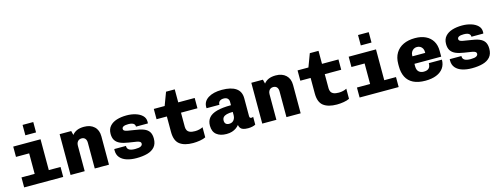

<svg xmlns="http://www.w3.org/2000/svg" viewBox="-19 -1523 6038 2322"><g transform="rotate(-15 3000.0 -362.0)"><path d="M245 0V-382H80V-511H422V0ZM80 0V-125H569V0ZM257 -605V-735H391V-605Z M661 0V-511H806L819 -459Q843 -490 879.5 -505.5Q916 -521 968 -521Q1048 -521 1095 -477Q1142 -433 1142 -356V0H964V-321Q964 -356 948 -374.5Q932 -393 902 -393Q883 -393 868.5 -384Q854 -375 846 -358.5Q838 -342 838 -320V0Z M1486 10Q1418 10 1365 -7Q1312 -24 1282 -59Q1252 -94 1252 -147Q1252 -151 1252 -155Q1252 -159 1253 -166H1399V-160Q1399 -132 1422.5 -116.5Q1446 -101 1499 -101Q1549 -101 1569.5 -113Q1590 -125 1590 -144Q1590 -158 1580 -166.5Q1570 -175 1538.5 -181.5Q1507 -188 1440 -197Q1378 -206 1337.5 -224Q1297 -242 1277 -273.5Q1257 -305 1257 -354Q1257 -413 1289.5 -450Q1322 -487 1377 -504Q1432 -521 1501 -521Q1561 -521 1612.5 -505Q1664 -489 1695.5 -458.5Q1727 -428 1727 -384Q1727 -379 1727 -373Q1727 -367 1725 -360H1577Q1577 -379 1567 -390.5Q1557 -402 1539 -407.5Q1521 -413 1494 -413Q1414 -413 1414 -374Q1414 -361 1424 -353Q1434 -345 1463 -339Q1492 -333 1549 -325Q1620 -316 1663.5 -298.5Q1707 -281 1727.5 -249Q1748 -217 1748 -165Q1748 -100 1715 -61.5Q1682 -23 1623 -6.5Q1564 10 1486 10Z M2194 11Q2086 11 2027.5 -33.5Q1969 -78 1969 -188V-382H1840V-511H1976L2037 -674H2146V-511H2352V-382H2146V-204Q2146 -181 2155.5 -162Q2165 -143 2188.5 -132.5Q2212 -122 2254 -122Q2281 -122 2308 -128.5Q2335 -135 2352 -145V-18Q2325 -4 2280.5 3.5Q2236 11 2194 11Z M2613 10Q2535 10 2489 -27Q2443 -64 2443 -139Q2443 -199 2475.5 -237.5Q2508 -276 2576.5 -294.5Q2645 -313 2753 -313V-356Q2753 -382 2736.5 -398Q2720 -414 2687 -414Q2656 -414 2638 -399Q2620 -384 2620 -360V-354H2459Q2459 -358 2458.5 -360Q2458 -362 2458 -362.5Q2458 -363 2458 -364.5Q2458 -366 2458 -370Q2458 -440 2522 -480.5Q2586 -521 2694 -521Q2809 -521 2869.5 -479Q2930 -437 2930 -352V-129Q2930 -116 2935.5 -109Q2941 -102 2952 -102Q2965 -102 2976 -108V-10Q2961 -1 2935.5 4.5Q2910 10 2883 10Q2843 10 2820 1.5Q2797 -7 2786.5 -22.5Q2776 -38 2772 -60Q2757 -41 2734.5 -25Q2712 -9 2682 0.5Q2652 10 2613 10ZM2676 -101Q2700 -101 2717 -112Q2734 -123 2743.5 -143Q2753 -163 2753 -187V-229Q2706 -229 2676.5 -221Q2647 -213 2633 -197Q2619 -181 2619 -155Q2619 -129 2633.5 -115Q2648 -101 2676 -101Z M3061 0V-511H3206L3219 -459Q3243 -490 3279.5 -505.5Q3316 -521 3368 -521Q3448 -521 3495 -477Q3542 -433 3542 -356V0H3364V-321Q3364 -356 3348 -374.5Q3332 -393 3302 -393Q3283 -393 3268.5 -384Q3254 -375 3246 -358.5Q3238 -342 3238 -320V0Z M3994 11Q3886 11 3827.5 -33.5Q3769 -78 3769 -188V-382H3640V-511H3776L3837 -674H3946V-511H4152V-382H3946V-204Q3946 -181 3955.5 -162Q3965 -143 3988.5 -132.5Q4012 -122 4054 -122Q4081 -122 4108 -128.5Q4135 -135 4152 -145V-18Q4125 -4 4080.5 3.5Q4036 11 3994 11Z M4445 0V-382H4280V-511H4622V0ZM4280 0V-125H4769V0ZM4457 -605V-735H4591V-605Z M5104 10Q5012 10 4952.5 -20Q4893 -50 4864.5 -106.5Q4836 -163 4836 -241V-270Q4836 -351 4870 -407Q4904 -463 4965.5 -492Q5027 -521 5111 -521Q5188 -521 5244 -494Q5300 -467 5330.5 -416.5Q5361 -366 5361 -294V-222H5026V-190Q5026 -145 5049.5 -123Q5073 -101 5111 -101Q5155 -101 5175.5 -121.5Q5196 -142 5196 -185H5360Q5360 -123 5329 -79.5Q5298 -36 5240.5 -13Q5183 10 5104 10ZM5026 -316H5186V-328Q5186 -353 5176 -371.5Q5166 -390 5148 -400.5Q5130 -411 5107 -411Q5083 -411 5065 -399.5Q5047 -388 5036.5 -369Q5026 -350 5026 -326Z M5686 10Q5618 10 5565 -7Q5512 -24 5482 -59Q5452 -94 5452 -147Q5452 -151 5452 -155Q5452 -159 5453 -166H5599V-160Q5599 -132 5622.5 -116.5Q5646 -101 5699 -101Q5749 -101 5769.5 -113Q5790 -125 5790 -144Q5790 -158 5780 -166.5Q5770 -175 5738.5 -181.5Q5707 -188 5640 -197Q5578 -206 5537.5 -224Q5497 -242 5477 -273.5Q5457 -305 5457 -354Q5457 -413 5489.5 -450Q5522 -487 5577 -504Q5632 -521 5701 -521Q5761 -521 5812.5 -505Q5864 -489 5895.5 -458.5Q5927 -428 5927 -384Q5927 -379 5927 -373Q5927 -367 5925 -360H5777Q5777 -379 5767 -390.5Q5757 -402 5739 -407.5Q5721 -413 5694 -413Q5614 -413 5614 -374Q5614 -361 5624 -353Q5634 -345 5663 -339Q5692 -333 5749 -325Q5820 -316 5863.5 -298.5Q5907 -281 5927.5 -249Q5948 -217 5948 -165Q5948 -100 5915 -61.5Q5882 -23 5823 -6.5Q5764 10 5686 10Z"/></g></svg>

Font: Chivo Mono ExtraBold
Style: Regular
Weight: 800
Monospace: yes
Designer: Hector Gatti
Foundry: Omnibus-Type
Version: Version 1.008